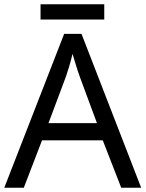

<svg xmlns="http://www.w3.org/2000/svg" viewBox="-20 -875 679 895"><path d="M545 0 459 -221H176L91 0H0L279 -717H360L638 0ZM352 -517Q349 -525 342 -546Q335 -567 328.5 -589.5Q322 -612 318 -624Q311 -593 302 -563.5Q293 -534 287 -517L206 -301H432ZM466 -855V-784H169V-855Z"/></svg>

Font: Noto Znamenny Musical Notation
Style: Regular
Weight: 400
Version: Version 1.003; ttfautohint (v1.8.4.7-5d5b)